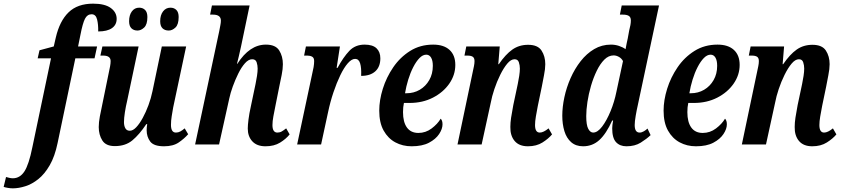

<svg xmlns="http://www.w3.org/2000/svg" viewBox="-142 -790 4612 1050"><path d="M-72 240Q-84 240 -99 237.5Q-114 235 -122 232L-109 178Q-102 180 -91.5 182.5Q-81 185 -72 185Q-33 185 -8.5 147.5Q16 110 35 15L137 -471H64L74 -515L152 -536L163 -584Q184 -675 233 -722.5Q282 -770 367 -770Q431 -770 463.5 -746.5Q496 -723 496 -687Q496 -654 470 -636Q444 -618 395 -618Q396 -655 389 -683.5Q382 -712 359 -712Q335 -712 322.5 -687Q310 -662 298 -600L285 -536H389L375 -471H270L173 -8Q158 65 130 113.5Q102 162 67.5 189.5Q33 217 -3.5 228.5Q-40 240 -72 240Z M755 10Q699 10 679.5 -16Q660 -42 660 -78Q660 -92 663 -111H658Q620 -54 582 -22.5Q544 9 486 9Q437 9 417.5 -22Q398 -53 398 -95Q398 -121 404 -153Q410 -185 416 -212L452 -388Q457 -411 460 -427Q463 -443 463 -456Q463 -486 422 -486H407L418 -536H616L553 -237Q546 -208 541 -176Q536 -144 536 -122Q536 -102 543.5 -88.5Q551 -75 568 -75Q585 -75 603 -94Q621 -113 638.5 -145Q656 -177 670 -215Q684 -253 692 -292L743 -536H876L805 -202Q801 -179 797 -154.5Q793 -130 793 -107Q793 -65 820 -65Q833 -65 844 -71Q855 -77 868 -88L887 -56Q866 -32 835.5 -11Q805 10 755 10ZM781 -623Q759 -623 746.5 -635.5Q734 -648 734 -674Q734 -707 749.5 -727.5Q765 -748 790 -748Q810 -748 822.5 -735.5Q835 -723 835 -697Q835 -656 817.5 -639.5Q800 -623 781 -623ZM610 -623Q589 -623 576.5 -635.5Q564 -648 564 -674Q564 -707 579 -727.5Q594 -748 619 -748Q639 -748 651.5 -735.5Q664 -723 664 -697Q664 -656 646.5 -639.5Q629 -623 610 -623Z M1310 10Q1263 10 1238 -17Q1213 -44 1213 -87Q1213 -105 1217 -137Q1221 -169 1230 -209L1248 -295Q1251 -309 1255.5 -330.5Q1260 -352 1263.5 -375Q1267 -398 1267 -415Q1267 -433 1261.5 -449.5Q1256 -466 1237 -466Q1217 -466 1197.5 -444Q1178 -422 1161 -387.5Q1144 -353 1131 -317Q1118 -281 1112 -252L1056 0H925L1057 -620Q1060 -637 1063 -651.5Q1066 -666 1066 -677Q1066 -710 1023 -710H1007L1017 -760H1223L1176 -535Q1170 -507 1164 -482Q1158 -457 1154 -441H1156Q1223 -546 1312 -546Q1365 -546 1385 -514Q1405 -482 1405 -439Q1405 -413 1398.5 -380.5Q1392 -348 1386 -320L1364 -210Q1358 -180 1353 -153.5Q1348 -127 1348 -106Q1348 -65 1375 -65Q1388 -65 1398.5 -71Q1409 -77 1423 -88L1442 -55Q1422 -30 1389.5 -10Q1357 10 1310 10Z M1565 -385Q1570 -405 1573 -423Q1576 -441 1576 -456Q1576 -474 1565 -480Q1554 -486 1539 -486H1521L1531 -536H1717L1699 -419H1704Q1736 -478 1768.5 -512Q1801 -546 1852 -546Q1896 -546 1917 -526Q1938 -506 1938 -471Q1938 -425 1910.5 -400Q1883 -375 1833 -375Q1835 -419 1827.5 -443.5Q1820 -468 1800 -468Q1781 -468 1760 -444Q1739 -420 1719 -378.5Q1699 -337 1681.5 -285Q1664 -233 1652 -176L1614 0H1483Z M2109 10Q2060 10 2020 -11.5Q1980 -33 1956 -76Q1932 -119 1932 -185Q1932 -242 1951.5 -304.5Q1971 -367 2008.5 -422Q2046 -477 2101 -511.5Q2156 -546 2227 -546Q2285 -546 2316.5 -517Q2348 -488 2348 -435Q2348 -380 2315 -332.5Q2282 -285 2225.5 -256Q2169 -227 2098 -227H2067Q2062 -205 2062 -177Q2062 -122 2083.5 -92.5Q2105 -63 2146 -63Q2186 -63 2218.5 -87.5Q2251 -112 2268 -141Q2278 -131 2278 -110Q2278 -85 2259.5 -57Q2241 -29 2204 -9.5Q2167 10 2109 10ZM2081 -280Q2121 -280 2153.5 -299Q2186 -318 2205.5 -352Q2225 -386 2225 -430Q2225 -459 2215.5 -475Q2206 -491 2189 -491Q2170 -491 2152 -472.5Q2134 -454 2118 -423Q2102 -392 2090.5 -354.5Q2079 -317 2073 -280Z M2745 10Q2697 10 2672.5 -19Q2648 -48 2649 -96Q2649 -119 2653 -146Q2657 -173 2665 -215L2682 -295Q2685 -309 2689.5 -330.5Q2694 -352 2697.5 -375Q2701 -398 2701 -415Q2701 -433 2695.5 -449.5Q2690 -466 2672 -466Q2652 -466 2632 -442Q2612 -418 2593.5 -380.5Q2575 -343 2561.5 -302.5Q2548 -262 2542 -229L2492 0H2360L2444 -400Q2447 -414 2450 -428.5Q2453 -443 2453 -456Q2453 -473 2443.5 -479.5Q2434 -486 2414 -486H2398L2408 -536H2591L2583 -439H2586Q2623 -493 2660 -519Q2697 -545 2746 -545Q2799 -545 2819.5 -513.5Q2840 -482 2840 -439Q2840 -413 2833 -378.5Q2826 -344 2821 -316L2799 -210Q2793 -179 2788.5 -152.5Q2784 -126 2784 -106Q2784 -65 2810 -65Q2830 -65 2858 -88L2877 -55Q2858 -32 2825 -11Q2792 10 2745 10Z M3047 10Q3007 10 2981.5 -12.5Q2956 -35 2944.5 -73Q2933 -111 2933 -157Q2933 -205 2944.5 -258.5Q2956 -312 2978.5 -363Q3001 -414 3033.5 -455.5Q3066 -497 3107.5 -521.5Q3149 -546 3199 -546Q3222 -546 3243 -539Q3264 -532 3279 -521Q3281 -534 3285 -552.5Q3289 -571 3291 -580L3299 -624Q3303 -639 3305.5 -652.5Q3308 -666 3308 -678Q3308 -696 3297 -703Q3286 -710 3264 -710H3248L3258 -760H3462L3346 -215Q3340 -189 3334.5 -157Q3329 -125 3329 -106Q3329 -65 3356 -65Q3367 -65 3379 -72Q3391 -79 3399 -87L3416 -51Q3394 -30 3362 -10Q3330 10 3284 10Q3248 10 3227 -12.5Q3206 -35 3206 -88Q3206 -104 3211 -131H3206Q3173 -58 3135.5 -24Q3098 10 3047 10ZM3102 -65Q3126 -65 3151 -98Q3176 -131 3197 -182Q3218 -233 3229 -288L3265 -456Q3257 -471 3242.5 -479Q3228 -487 3214 -487Q3186 -487 3163 -464Q3140 -441 3121.5 -403Q3103 -365 3090 -320.5Q3077 -276 3070.5 -232.5Q3064 -189 3064 -155Q3064 -106 3075 -85.5Q3086 -65 3102 -65Z M3664 10Q3615 10 3575 -11.5Q3535 -33 3511 -76Q3487 -119 3487 -185Q3487 -242 3506.5 -304.5Q3526 -367 3563.5 -422Q3601 -477 3656 -511.5Q3711 -546 3782 -546Q3840 -546 3871.5 -517Q3903 -488 3903 -435Q3903 -380 3870 -332.5Q3837 -285 3780.5 -256Q3724 -227 3653 -227H3622Q3617 -205 3617 -177Q3617 -122 3638.5 -92.5Q3660 -63 3701 -63Q3741 -63 3773.5 -87.5Q3806 -112 3823 -141Q3833 -131 3833 -110Q3833 -85 3814.5 -57Q3796 -29 3759 -9.5Q3722 10 3664 10ZM3636 -280Q3676 -280 3708.5 -299Q3741 -318 3760.5 -352Q3780 -386 3780 -430Q3780 -459 3770.5 -475Q3761 -491 3744 -491Q3725 -491 3707 -472.5Q3689 -454 3673 -423Q3657 -392 3645.5 -354.5Q3634 -317 3628 -280Z M4300 10Q4252 10 4227.5 -19Q4203 -48 4204 -96Q4204 -119 4208 -146Q4212 -173 4220 -215L4237 -295Q4240 -309 4244.5 -330.5Q4249 -352 4252.5 -375Q4256 -398 4256 -415Q4256 -433 4250.5 -449.5Q4245 -466 4227 -466Q4207 -466 4187 -442Q4167 -418 4148.5 -380.5Q4130 -343 4116.5 -302.5Q4103 -262 4097 -229L4047 0H3915L3999 -400Q4002 -414 4005 -428.5Q4008 -443 4008 -456Q4008 -473 3998.5 -479.5Q3989 -486 3969 -486H3953L3963 -536H4146L4138 -439H4141Q4178 -493 4215 -519Q4252 -545 4301 -545Q4354 -545 4374.5 -513.5Q4395 -482 4395 -439Q4395 -413 4388 -378.5Q4381 -344 4376 -316L4354 -210Q4348 -179 4343.5 -152.5Q4339 -126 4339 -106Q4339 -65 4365 -65Q4385 -65 4413 -88L4432 -55Q4413 -32 4380 -11Q4347 10 4300 10Z"/></svg>

Font: Noto Serif ExtraCondensed
Style: Bold Italic
Weight: 700
Width: 2
Italic angle: -12°
Designer: Monotype Design Team
Foundry: Monotype Imaging Inc.
Version: Version 2.013; ttfautohint (v1.8.4.7-5d5b)